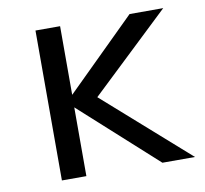

<svg xmlns="http://www.w3.org/2000/svg" viewBox="-66 -615 732 686"><g transform="rotate(-10 300.0 -272.0)"><path d="M194.3 -294.9 446.3 -543.5H568.4L281.2 -271L587.9 0H469.7L193.8 -249.5V0H105V-543.9H194.3Z"/></g></svg>

Font: Oxygen Mono
Style: Regular
Weight: 400
Designer: Vernon Adams
Foundry: Vernon Adams
Version: Version 0.201; ttfautohint (v0.8) -r 50 -G 200 -x